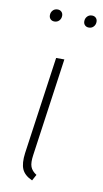

<svg xmlns="http://www.w3.org/2000/svg" viewBox="-84 -763 434 808"><g transform="rotate(10 132.5 -358.5)"><path d="M89.8 -669.9Q79.6 -669.9 73.2 -676.3Q66.9 -682.6 66.9 -692.9Q66.9 -705.1 74.7 -713.6Q82.5 -722.2 95.2 -722.2Q105.5 -722.2 111.8 -715.8Q118.2 -709.5 118.2 -699.2Q118.2 -687 110.4 -678.5Q102.5 -669.9 89.8 -669.9ZM236.8 -669.9Q226.6 -669.9 220.2 -676.3Q213.9 -682.6 213.9 -692.9Q213.9 -705.1 221.7 -713.6Q229.5 -722.2 242.2 -722.2Q252.4 -722.2 258.8 -715.8Q265.1 -709.5 265.1 -699.2Q265.1 -687 257.3 -678.5Q249.5 -669.9 236.8 -669.9ZM159.2 -520 100.1 -101.1Q95.2 -67.9 101.6 -50.8Q107.9 -33.7 127.9 -21L113.8 4.9Q80.6 -9.8 69.8 -34.4Q59.1 -59.1 64.9 -103L124 -520Z"/></g></svg>

Font: Fira Sans Compressed UltraLight
Style: Italic
Weight: 200
Width: 3
Italic angle: -8°
Designer: Carrois Corporate & Edenspiekermann AG
Foundry: Carrois Corporate GbR & Edenspiekermann AG
Version: Version 4.203;PS 004.203;hotconv 1.0.88;makeotf.lib2.5.64775